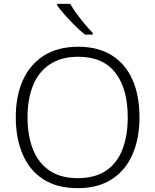

<svg xmlns="http://www.w3.org/2000/svg" viewBox="-20 -968 808 998"><path d="M705 -358Q705 -249 669 -166Q633 -83 561.5 -36.5Q490 10 384 10Q276 10 204.5 -36.5Q133 -83 97.5 -166.5Q62 -250 62 -359Q62 -468 98.5 -550Q135 -632 207.5 -678.5Q280 -725 387 -725Q490 -725 561 -680.5Q632 -636 668.5 -554Q705 -472 705 -358ZM123 -359Q123 -264 151 -192.5Q179 -121 237 -81.5Q295 -42 384 -42Q474 -42 531.5 -81Q589 -120 616.5 -191.5Q644 -263 644 -358Q644 -507 579.5 -590Q515 -673 387 -673Q298 -673 239 -633.5Q180 -594 151.5 -523.5Q123 -453 123 -359ZM345 -948Q357 -926 377.5 -898Q398 -870 420.5 -843Q443 -816 462 -797V-788H422Q397 -808 369 -835.5Q341 -863 316.5 -891Q292 -919 277 -940V-948Z"/></svg>

Font: Noto Sans Arabic Light
Style: Regular
Weight: 300
Designer: Monotype Design Team, Nadine Chahine, Nizar Qandah and Khaled Hosny
Foundry: Monotype Imaging Inc.
Version: Version 2.012; ttfautohint (v1.8.4.7-5d5b)